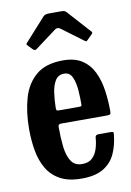

<svg xmlns="http://www.w3.org/2000/svg" viewBox="-87 -809 596 876"><g transform="rotate(-10 211.5 -371.0)"><path d="M22 -250Q22 -330 40.5 -394Q59 -458 104 -495.5Q149 -533 228.5 -533Q283 -533 317 -510.2Q351 -487.5 369.2 -449.2Q387.5 -411 394.2 -363.5Q401 -316 401 -266.5Q401 -256 397.5 -253.2Q394 -250.5 383.5 -250.5H171.5Q162.5 -250.5 159.5 -247.5Q156.5 -244.5 156.5 -236Q156.5 -186.5 161.2 -144.8Q166 -103 182.5 -77.5Q199 -52 233.5 -52Q263 -52 279.8 -67.5Q296.5 -83 304.5 -107.8Q312.5 -132.5 314.5 -161Q315.5 -173 329.5 -173H387.5Q396 -173 397.8 -170.5Q399.5 -168 399 -162Q394.5 -112.5 376.8 -72.8Q359 -33 321.5 -10Q284 13 220 13Q159.5 13 120.8 -8.2Q82 -29.5 60.5 -66Q39 -102.5 30.5 -150Q22 -197.5 22 -250ZM172.5 -311.5H262.5Q272.5 -311.5 274.5 -313Q276.5 -314.5 276.5 -321Q277 -352.5 274.2 -387.8Q271.5 -423 260.2 -447.8Q249 -472.5 223 -472.5Q196 -472.5 182.2 -450.8Q168.5 -429 163.8 -395.2Q159 -361.5 158.5 -326Q158.5 -317.5 160.2 -314.5Q162 -311.5 172.5 -311.5ZM101 -607.5 83 -626.5Q77.5 -632 77.2 -634Q77 -636 82.5 -642L176.5 -746.5Q184 -755 203 -755H260.5Q270.5 -755 274.8 -753Q279 -751 283.5 -746.5L379.5 -640Q385 -634.5 378.5 -628L356 -605.5Q350.5 -600 348.5 -600.2Q346.5 -600.5 340 -605L242.5 -677.5Q229.5 -687 217.5 -678L119 -604.5Q110.5 -598 101 -607.5Z"/></g></svg>

Font: Besley* Condensed Semi
Style: Regular
Weight: 600
Width: 3
Designer: Owen Earl
Foundry: indestructible type*
Version: Version 3.000; ttfautohint (v1.8.3)